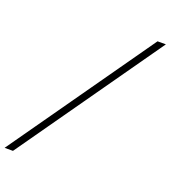

<svg xmlns="http://www.w3.org/2000/svg" viewBox="-205 -840 959 1081"><g transform="rotate(20 275.0 -299.0)"><path d="M-52 130H-2L602 -728H552Z"/></g></svg>

Font: RL Madena Oblique
Style: Regular
Weight: 400
Italic angle: -10°
Designer: I Kadek Wantara Putra
Foundry: Roughlines ID
Version: Version 1.000;Glyphs 3.1.2 (3151)